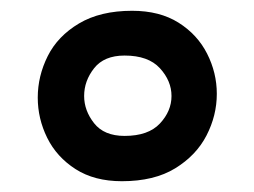

<svg xmlns="http://www.w3.org/2000/svg" viewBox="-20 -780 471 356"><path d="M206 -444Q155 -444 120 -466.5Q85 -489 67.5 -524.5Q50 -560 50 -599Q50 -639 68.5 -676Q87 -713 126.5 -736.5Q166 -760 225 -760Q276 -760 311 -738Q346 -716 364 -680.5Q382 -645 382 -606Q382 -566 363 -529Q344 -492 305 -468Q266 -444 206 -444ZM211 -528Q255 -528 276.5 -551Q298 -574 298 -602Q298 -630 276.5 -653.5Q255 -677 211 -677Q173 -677 154.5 -653.5Q136 -630 136 -602Q136 -575 154.5 -551.5Q173 -528 211 -528Z"/></svg>

Font: Marhey Medium
Style: Regular
Weight: 500
Designer: Nur Syamsi & Bustanul Arifin
Foundry: Namelatype
Version: Version 1.000